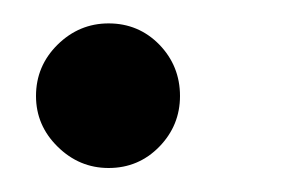

<svg xmlns="http://www.w3.org/2000/svg" viewBox="-20 -130 240 160"><path d="M10 -50Q10 -75 28 -92.8Q46 -110.5 70.5 -110.5Q95.5 -110.5 112.8 -92.8Q130 -75 130 -50Q130 -25.5 112.8 -7.8Q95.5 10 70.5 10Q46 10 28 -7.8Q10 -25.5 10 -50Z"/></svg>

Font: Bodoni* 11pt
Style: Italic
Weight: 400
Italic angle: -13°
Version: Version 2.3